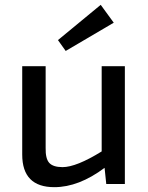

<svg xmlns="http://www.w3.org/2000/svg" viewBox="-20 -762 612 795"><path d="M252 -551 220 -596 397 -742 451 -668ZM497 -488V0H420L413 -67Q306 13 205 13Q72 13 72 -122V-488H169V-150Q168 -105 184 -87.5Q200 -70 239 -70Q296 -70 401 -135V-488Z"/></svg>

Font: Exo 2.0 Medium
Style: Regular
Weight: 500
Designer: Natanael Gama
Version: Version 1.001;PS 001.001;hotconv 1.0.70;makeotf.lib2.5.58329